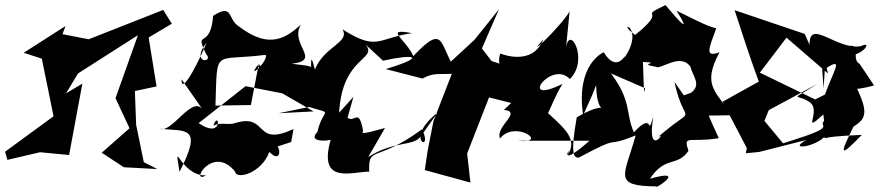

<svg xmlns="http://www.w3.org/2000/svg" viewBox="-45 -636 3448 753"><path d="M519 0 489 -146 484 -279 569 -297 538 -489 629 -543 595 -597 303 -482 200 -502 212 -534 48 -429 119 -406 165 -180 -25 -41 -16 -9 112 -39 226 -28 278 -308 214 -270 261 -348 496 -498 408 -251 463 -133 354 -37 441 20 572 27Z M1097 -79 1106 -130C949 -57 1009 -192 879 -154C849 -143 823 -159 792 -143C813 -210 835 -85 734 -153L918 -298L1062 -270L1185 -199L1048 -192L1180 -219C1194 -389 1214 -371 1099 -386C1220 -400 1089 -460 1135 -540C1062 -470 995 -454 891 -533C846 -562 870 -624 791 -574C780 -436 714 -525 764 -423C796 -389 699 -384 765 -469C747 -420 665 -252 667 -325L750 -206C709 -265 629 -112 582 -131C684 -120 753 -145 659 38C636 -105 660 54 763 52C697 89 789 -72 877 37C882 71 982 42 1011 -40C1076 25 1052 -126 999 -47ZM1010 -318 970 -386 939 -224 800 -222C808 -453 789 -394 997 -421C1009 -397 921 -319 965 -380Z M1341 -256 1285 -194C1297 -417 1438 -400 1389 -461L1457 -398C1574 -424 1637 -417 1468 -365L1612 -328C1660 -354 1675 -342 1755 -348C1673 -441 1711 -560 1576 -416C1547 -483 1457 -527 1571 -506C1434 -486 1436 -434 1298 -521C1329 -469 1226 -455 1190 -363C1163 -472 1183 -318 1173 -287L1140 -225C1276 -180 1223 -223 1200 -119C1157 -74 1252 -84 1252 -89C1201 91 1335 37 1404 37L1403 42C1399 -70 1425 7 1610 -129C1659 -32 1533 -86 1671 -194L1605 -101C1577 -61 1500 -85 1399 -20L1465 -134C1369 -107 1374 -113 1379 -123C1362 -216 1347 -153 1318 -174Z M1931 -205C2006 -198 1896 -140 1916 -93C1975 -168 2113 -70 1985 -84H2267C2127 40 2204 -84 2181 -27C2222 -92 2173 -130 2078 -216C2100 -136 2103 -212 2161 -307C1982 -218 2117 -403 2190 -326C2268 -403 2184 -550 2174 -441L2189 -591C2152 -529 2007 -393 2086 -482C2044 -375 1923 -424 1917 -426C1883 -325 2049 -349 1875 -399L1984 -265L1845 -446L1912 -600L1816 -480L1686 -360L1733 -362L1655 -161L1632 -44L1621 31L1800 80L1787 -34L1873 -254L1960 -232Z M2277 -262 2293 -302C2296 -133 2381 -271 2217 -176C2190 -25 2207 -17 2225 -18C2405 -114 2314 -51 2448 -105C2405 52 2354 94 2530 95C2516 111 2658 21 2504 65C2564 -26 2610 20 2655 -44C2634 -110 2656 -75 2774 -94C2690 -272 2711 -285 2688 -182L2825 -184C2766 -276 2705 -299 2777 -431C2718 -410 2734 -443 2764 -525C2724 -533 2642 -579 2608 -594C2608 -594 2694 -462 2565 -616C2449 -562 2582 -608 2446 -499C2362 -558 2491 -539 2403 -407C2434 -488 2390 -320 2323 -431C2322 -431 2212 -385 2242 -184ZM2637 -262 2600 -315C2641 -123 2696 -239 2533 -96C2577 -132 2489 -8 2517 -177C2489 -90 2524 -207 2441 -117C2408 -191 2433 -240 2351 -348L2485 -290C2479 -230 2478 -397 2476 -393C2559 -389 2447 -387 2528 -374C2545 -361 2624 -431 2663 -374C2671 -338 2708 -304 2665 -272Z M3326 -386C3285 -405 3356 -499 3232 -434C3312 -379 3393 -485 3331 -455C3237 -438 3128 -567 3130 -460L3111 -503L2836 -596C2867 -502 2897 -407 2931 -316L2789 -237L2884 -55L2880 -35L2932 -40L3117 -87C3045 -47 3143 -57 3186 -97C3227 -88 3126 -98 3335 -107C3244 -13 3249 -31 3302 -139C3352 -171 3365 -194 3304 -313C3220 -278 3314 -280 3383 -301ZM3187 -162C3161 -137 3245 -143 3055 -83L3026 -74L2953 -162L2970 -204L3161 -307C3045 -233 3078 -272 3131 -235C3178 -200 3095 -106 3184 -187ZM3190 -366C3265 -413 3229 -370 3190 -265L3152 -246L2935 -351L3047 -498L3033 -494L3202 -348C3180 -450 3169 -497 3185 -289Z"/></svg>

Font: Asimov Silicon
Style: Regular
Weight: 400
Designer: Google
Version: Version 2.000980; 2014